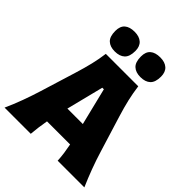

<svg xmlns="http://www.w3.org/2000/svg" viewBox="-255 -1098 1249 1249"><g transform="rotate(45 369.0 -474.0)"><path d="M2.5 0Q28.5 -57 51.8 -120.5Q75 -184 92.5 -241L168 -486Q188.5 -552.5 201.2 -605.8Q214 -659 221 -713H519.5Q527 -656.5 539.2 -603.8Q551.5 -551 571.5 -486L647 -241Q665 -181.5 688.2 -119.2Q711.5 -57 736.5 0H491Q489.5 -32.5 484.8 -65.8Q480 -99 473.5 -132H261Q249 -65.5 243.5 0ZM360.5 -541 296 -284.5H438L375 -541ZM487 -765Q443 -765 418.8 -787.8Q394.5 -810.5 394.5 -862.5Q394.5 -906 418.8 -926.8Q443 -947.5 488 -947.5Q531.5 -947.5 555.8 -925.8Q580 -904 580 -862Q580 -810.5 555.8 -787.8Q531.5 -765 487 -765ZM251 -765Q207 -765 183 -787.8Q159 -810.5 159 -862.5Q159 -906 183.2 -926.8Q207.5 -947.5 252 -947.5Q295.5 -947.5 319.8 -925.8Q344 -904 344 -862Q344 -810.5 319.8 -787.8Q295.5 -765 251 -765Z"/></g></svg>

Font: Commissioner Flair ExtraBold
Style: Regular
Weight: 800
Designer: Kostas Bartsokas
Foundry: Kostas Bartsokas
Version: Version 1.000; ttfautohint (v1.8.3)